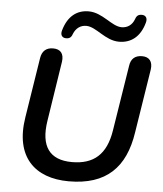

<svg xmlns="http://www.w3.org/2000/svg" viewBox="-60 -946 855 1008"><g transform="rotate(5 368.0 -442.0)"><path d="M340 10C537 10 637 -89 665 -277L718 -612C724 -654 705 -678 667 -678C630 -678 608 -659 603 -622L548 -276C528 -148 462 -92 348 -92C229 -92 180 -162 201 -296L250 -612C256 -654 238 -678 198 -678C162 -678 140 -659 134 -622L84 -305C50 -94 161 10 340 10ZM258 -737C278 -736 288 -744 294 -762C307 -795 332 -811 361 -811C414 -811 465 -743 539 -743C601 -743 650 -778 671 -855C678 -879 667 -893 649 -894C629 -895 619 -887 613 -869C601 -836 576 -820 546 -820C493 -820 441 -888 367 -888C305 -888 258 -853 236 -776C229 -752 240 -738 258 -737Z"/></g></svg>

Font: SN Pro Semibold
Style: Italic
Weight: 600
Italic angle: -9°
Designer: Tobias Whetton
Foundry: Supernotes
Version: Version 1.001;Glyphs 3.2 (3249)